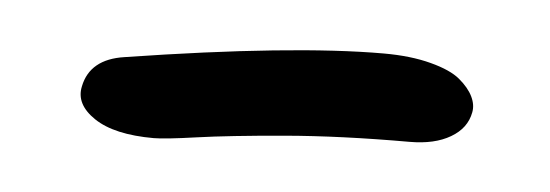

<svg xmlns="http://www.w3.org/2000/svg" viewBox="-25 -349 533 186"><g transform="rotate(5 241.5 -255.5)"><path d="M127.9 -205.1Q89.4 -205.1 69.8 -218.3Q50.3 -231.4 54.2 -249Q59.6 -275.9 92.8 -280.8Q253.9 -306.2 342.8 -306.2Q369.1 -306.2 388.7 -301Q408.2 -295.9 417.5 -288.1Q426.8 -280.3 430.7 -272.2Q434.6 -264.2 433.1 -256.8Q430.2 -241.2 414.8 -232.2Q399.4 -223.1 375 -223.1Q308.1 -223.1 254.2 -218.5Q200.2 -213.9 169.4 -209.5Q138.7 -205.1 127.9 -205.1Z"/></g></svg>

Font: Shantell Sans Normal
Style: Italic
Weight: 400
Italic angle: -11.31°
Designer: Stephen Nixon, Anya Danilova, Shantell Martin
Foundry: Arrow Type
Version: Version 1.006;[559af2be0]